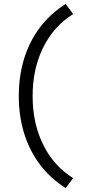

<svg xmlns="http://www.w3.org/2000/svg" viewBox="-20 -732 441 971"><path d="M312 219Q236 171 183 101.5Q130 32 102.5 -56Q75 -144 75 -246Q75 -349 102.5 -437Q130 -525 183 -594.5Q236 -664 312 -712L350 -661Q252 -600 198.5 -492Q145 -384 145 -246Q145 -108 198.5 0Q252 108 350 169Z"/></svg>

Font: Red Hat Text
Style: Regular
Weight: 400
Designer: Pentagram, MCKL
Foundry: MCKL
Version: Version 1.030